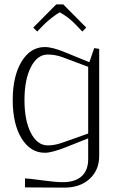

<svg xmlns="http://www.w3.org/2000/svg" viewBox="-20 -690 540 877"><path d="M269 -669.9 374 -564 356 -545.9 324.2 -579.1Q294.4 -610.8 252.9 -633.8Q241.2 -627.9 218.8 -610.6Q196.3 -593.3 182.1 -579.1L149.9 -545.9L131.8 -564L236.8 -669.9ZM382.8 -384.8 264.2 -429.2Q231.9 -440.9 198.2 -440.9Q150.4 -440.9 121.1 -383.5Q91.8 -326.2 91.8 -232.9Q91.8 -139.6 121.1 -82.8Q150.4 -25.9 198.2 -25.9Q230.5 -25.9 264.2 -38.1L382.8 -80.1ZM433.1 -466.8V22Q433.1 86.9 389.4 127Q345.7 167 273.9 167L94.2 166V125Q109.4 125 171.6 133.5Q233.9 142.1 266.1 142.1Q323.2 142.1 353 115Q382.8 87.9 382.8 37.1V-58.1L279.8 -17.1Q216.3 7.8 185.1 7.8Q118.7 7.8 78.4 -58.1Q38.1 -124 38.1 -232.9Q38.1 -341.8 78.4 -408.4Q118.7 -475.1 185.1 -475.1Q220.2 -475.1 279.8 -450.2L388.2 -405.8L410.2 -470.2Z"/></svg>

Font: Resagokr
Style: Light
Weight: 300
Designer: gluk
Foundry: gluk
Version: Version 0.95